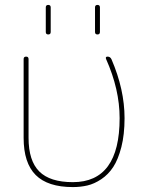

<svg xmlns="http://www.w3.org/2000/svg" viewBox="-20 -750 587 780"><path d="M276 10Q174 10 125 -39Q76 -88 76 -190V-510Q76 -520 86 -520Q96 -520 96 -510V-190Q96 -97 139.5 -53.5Q183 -10 276 -10Q466 -10 466 -270Q466 -387 411 -510Q407 -520 417 -520Q428 -520 433 -509Q486 -386 486 -270Q486 -203 473 -152.5Q460 -102 440 -71.5Q420 -41 391.5 -22Q363 -3 335 3.5Q307 10 276 10ZM366 -620V-720Q366 -730 376 -730Q386 -730 386 -720V-620Q386 -610 376 -610Q366 -610 366 -620ZM166 -620V-720Q166 -730 176 -730Q186 -730 186 -720V-620Q186 -610 176 -610Q166 -610 166 -620Z"/></svg>

Font: Rounded Mplus 1c Thin
Style: Regular
Weight: 250
Version: Version 1.059.20150529